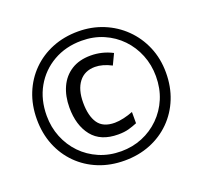

<svg xmlns="http://www.w3.org/2000/svg" viewBox="-126 -870 1084 1026"><g transform="rotate(-20 416.0 -357.0)"><path d="M416 10Q336 10 269 -17Q202 -44 152.5 -93.5Q103 -143 76 -210Q49 -277 49 -357Q49 -437 76 -504Q103 -571 152.5 -620.5Q202 -670 269 -697Q336 -724 416 -724Q492 -724 558.5 -697Q625 -670 675.5 -620.5Q726 -571 754.5 -504Q783 -437 783 -357Q783 -277 756 -210Q729 -143 679.5 -93.5Q630 -44 563 -17Q496 10 416 10ZM416 -43Q480 -43 536 -66Q592 -89 635 -131.5Q678 -174 702 -231Q726 -288 726 -357Q726 -422 703 -479Q680 -536 638.5 -579Q597 -622 540.5 -646.5Q484 -671 416 -671Q326 -671 255.5 -630.5Q185 -590 145 -519.5Q105 -449 105 -357Q105 -292 128 -235Q151 -178 192.5 -135Q234 -92 291 -67.5Q348 -43 416 -43ZM431 -133Q332 -133 283 -194.5Q234 -256 234 -357Q234 -422 257 -472.5Q280 -523 325 -551.5Q370 -580 435 -580Q500 -580 558 -550L529 -489Q479 -515 436 -515Q377 -515 344.5 -473Q312 -431 312 -357Q312 -281 340.5 -239.5Q369 -198 435 -198Q458 -198 486.5 -204.5Q515 -211 540 -221V-157Q516 -147 491 -140Q466 -133 431 -133Z"/></g></svg>

Font: Go Noto Current
Style: Regular
Weight: 400
Designer: Monotype Design Team
Foundry: Monotype Imaging Inc.
Version: Version 2.007; ttfautohint (v1.8) -l 8 -r 50 -G 200 -x 14 -D